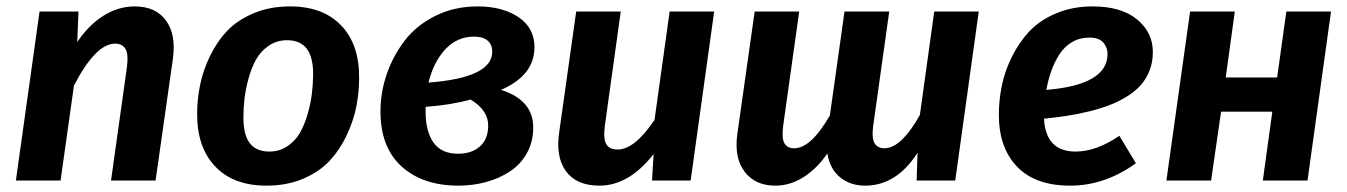

<svg xmlns="http://www.w3.org/2000/svg" viewBox="-20 -566 4223 602"><path d="M402.8 -545.9Q467.8 -545.9 500.2 -502Q532.7 -458 522 -380.9L467.8 0H328.1L377.9 -355Q383.3 -396.5 373.3 -412.8Q363.3 -429.2 340.8 -429.2Q280.3 -429.2 211.9 -297.9L169.9 0H29.8L104 -529.8H226.1L222.2 -434.1Q256.8 -486.3 303.5 -516.1Q350.1 -545.9 402.8 -545.9Z M815.9 16.1Q712.4 16.1 655.3 -43.5Q598.1 -103 598.1 -208Q598.1 -253.9 607.2 -298.8Q616.2 -343.8 637.9 -389.2Q659.7 -434.6 691.9 -468.8Q724.1 -502.9 775.1 -524.4Q826.2 -545.9 889.2 -545.9Q992.7 -545.9 1049.8 -486.1Q1106.9 -426.3 1106 -321.8Q1106 -276.4 1097.2 -231.7Q1088.4 -187 1066.9 -141.6Q1045.4 -96.2 1013.4 -61.8Q981.4 -27.3 930.4 -5.6Q879.4 16.1 815.9 16.1ZM824.7 -90.8Q856.4 -90.8 881.6 -107.9Q906.7 -125 921.1 -150.6Q935.5 -176.3 945.1 -210.2Q954.6 -244.1 958 -273.4Q961.4 -302.7 961.9 -332Q961.9 -387.7 941.4 -413.8Q920.9 -439.9 879.9 -439.9Q848.1 -439.9 823 -422.9Q797.9 -405.8 783.2 -379.9Q768.6 -354 759.3 -320.1Q750 -286.1 746.6 -256.6Q743.2 -227.1 743.2 -198.2Q743.2 -142.6 763.4 -116.7Q783.7 -90.8 824.7 -90.8Z M1477.5 -545.9Q1555.7 -545.9 1605.7 -512.2Q1655.8 -478.5 1655.8 -418Q1655.8 -329.6 1550.8 -284.2Q1651.9 -252.4 1651.9 -166Q1651.9 -121.1 1631.8 -85.4Q1611.8 -49.8 1578.4 -28.1Q1544.9 -6.3 1503.7 4.9Q1462.4 16.1 1417.5 16.1Q1305.7 16.1 1239.3 -43.9Q1172.9 -104 1172.9 -216.8Q1172.9 -275.9 1192.4 -333Q1211.9 -390.1 1248.5 -438.2Q1285.2 -486.3 1344.7 -516.1Q1404.3 -545.9 1477.5 -545.9ZM1466.8 -451.2Q1413.1 -451.2 1376 -411.1Q1338.9 -371.1 1323.7 -307.1Q1523.4 -322.3 1523.4 -403.8Q1523.4 -426.3 1508.8 -438.7Q1494.1 -451.2 1466.8 -451.2ZM1455.6 -253.9Q1394 -236.8 1314.5 -231V-214.8Q1314.5 -154.3 1339.1 -119.1Q1363.8 -84 1416.5 -84Q1459.5 -84 1485.1 -107.2Q1510.7 -130.4 1510.7 -172.9Q1510.7 -220.2 1455.6 -253.9Z M1859.4 16.1Q1787.6 16.1 1754.6 -29.1Q1721.7 -74.2 1733.4 -151.9L1786.6 -529.8H1926.3L1876.5 -171.9Q1871.1 -130.4 1881.1 -113.8Q1891.1 -97.2 1916.5 -97.2Q1969.7 -97.2 2032.2 -189.9L2079.6 -529.8H2219.2L2145.5 0H2024.4L2029.3 -83Q1952.1 16.1 1859.4 16.1Z M2909.2 -529.8H3048.8L2975.1 0H2854L2856.9 -86.9Q2790.5 16.1 2692.9 16.1Q2645.5 16.1 2613.5 -10.5Q2581.5 -37.1 2574.2 -85Q2541.5 -37.1 2499.3 -10.5Q2457 16.1 2411.1 16.1Q2347.7 16.1 2314.5 -27.8Q2281.2 -71.8 2292 -147L2346.2 -529.8H2485.8L2436 -174.8Q2430.2 -132.3 2439.5 -116.7Q2448.7 -101.1 2470.2 -101.1Q2522.9 -101.1 2582 -204.1L2627.9 -529.8H2768.1L2718.3 -174.8Q2712.4 -132.8 2722.2 -116.9Q2731.9 -101.1 2752.9 -101.1Q2780.8 -101.1 2809.6 -129.6Q2838.4 -158.2 2864.3 -206.1Z M3594.7 -402.8Q3594.7 -371.6 3584.5 -345.2Q3574.2 -318.8 3556.9 -299.3Q3539.6 -279.8 3513.7 -263.7Q3487.8 -247.6 3459.2 -236.6Q3430.7 -225.6 3395 -216.8Q3359.4 -208 3325.9 -202.9Q3292.5 -197.8 3253.4 -193.8Q3258.8 -90.8 3352.5 -90.8Q3417 -90.8 3489.7 -140.1L3541.5 -54.2Q3444.3 16.1 3335.4 16.1Q3226.1 16.1 3168.9 -43.5Q3111.8 -103 3111.8 -206.1Q3111.8 -252 3121.1 -297.4Q3130.4 -342.8 3152.8 -388.2Q3175.3 -433.6 3208 -468.3Q3240.7 -502.9 3292 -524.4Q3343.3 -545.9 3405.8 -545.9Q3495.6 -545.9 3545.2 -505.1Q3594.7 -464.4 3594.7 -402.8ZM3260.7 -284.2Q3452.6 -299.8 3452.6 -397Q3452.6 -417.5 3439 -432.9Q3425.3 -448.2 3395.5 -448.2Q3365.7 -448.2 3341.8 -434.3Q3317.9 -420.4 3302 -396Q3286.1 -371.6 3276.4 -344Q3266.6 -316.4 3260.7 -284.2Z M3939.5 0 3969.2 -215.8H3808.6L3777.3 0H3637.2L3711.4 -529.8H3851.6L3823.2 -323.2H3984.4L4013.2 -529.8H4153.3L4079.6 0Z"/></svg>

Font: FiraGO SemiBold
Style: Italic
Weight: 600
Italic angle: -8°
Designer: bBox Type GmbH
Foundry: bBox Type GmbH
Version: Version 1.001;PS 001.001;hotconv 1.0.88;makeotf.lib2.5.64775